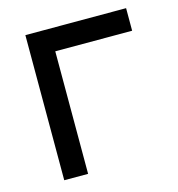

<svg xmlns="http://www.w3.org/2000/svg" viewBox="-89 -640 668 719"><g transform="rotate(-15 245.0 -281.0)"><path d="M463.5 -475H165.5V0H73V-562.5H463.5Z"/></g></svg>

Font: Russisch Sans Medium
Style: Regular
Weight: 500
Width: 4
Designer: Michael Sharanda (font) & Cristiano Sobral (main changes)
Foundry: Michael Sharanda
Version: Version 2.00;September 8, 2020;FontCreator 13.0.0.2681 64-bi